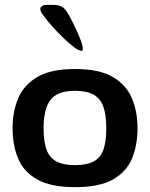

<svg xmlns="http://www.w3.org/2000/svg" viewBox="-20 -763 619 793"><path d="M290 10Q190 10 133.5 -22Q77 -54 54.5 -109Q32 -164 32 -233Q32 -303 55.5 -358Q79 -413 135 -445.5Q191 -478 290 -478Q389 -478 445 -445.5Q501 -413 524.5 -358Q548 -303 548 -233Q548 -164 525.5 -109Q503 -54 447 -22Q391 10 290 10ZM290 -81Q338 -81 366.5 -96Q395 -111 407 -144.5Q419 -178 419 -233Q419 -288 407 -322Q395 -356 366.5 -372Q338 -388 289 -388Q241 -388 213 -371.5Q185 -355 172.5 -320.5Q160 -286 160 -232Q160 -179 172 -145.5Q184 -112 212.5 -96.5Q241 -81 290 -81ZM317 -553Q306 -553 286 -568Q266 -583 242 -606Q218 -629 195 -655Q172 -681 156 -703Q142 -723 148.5 -733Q155 -743 174 -743H198Q227 -743 240.5 -732Q254 -721 266 -698Q277 -678 289 -653Q301 -628 310 -605.5Q319 -583 321.5 -568Q324 -553 317 -553Z"/></svg>

Font: Red Rose SemiBold
Style: Regular
Weight: 600
Designer: Jaikishan Patel
Version: Version 2.000